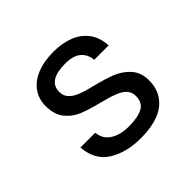

<svg xmlns="http://www.w3.org/2000/svg" viewBox="-140 -714 880 880"><g transform="rotate(-45 300.0 -274.0)"><path d="M82.5 -157.5H178.5Q183 -112.5 218.8 -90.5Q254.5 -68.5 307 -68.5Q367.5 -68.5 398.5 -85.5Q429.5 -102.5 429.5 -144.5Q429.5 -170 414.2 -186.5Q399 -203 371.2 -214Q343.5 -225 296 -237Q233.5 -252.5 195.2 -268Q157 -283.5 130.5 -316.2Q104 -349 104 -405Q104 -449.5 127.8 -483.5Q151.5 -517.5 197 -536.5Q242.5 -555.5 305.5 -555.5Q359.5 -555.5 403.2 -539.2Q447 -523 474.5 -487.5Q502 -452 505 -397H411.5Q408.5 -435 382.5 -457Q356.5 -479 305 -479Q194 -479 194 -406Q194 -380.5 210 -363.5Q226 -346.5 253.2 -335.8Q280.5 -325 324.5 -314.5Q385.5 -299.5 425.2 -283.8Q465 -268 494 -236Q523 -204 523 -152Q522.5 -77 468.8 -34.2Q415 8.5 306 8.5Q216 8 152.8 -30.8Q89.5 -69.5 82.5 -157.5Z"/></g></svg>

Font: SplineSansMono30
Style: Regular
Weight: 400
Designer: Eben Sorkin, Mirko Velimirovic
Foundry: Sorkin Type
Version: Version 1.000